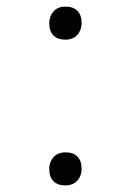

<svg xmlns="http://www.w3.org/2000/svg" viewBox="-20 -551 396 581"><path d="M178 10Q154 10 141.5 -3Q129 -16 129 -40Q129 -61 142 -75.5Q155 -90 178 -90Q202 -90 214.5 -77Q227 -64 227 -40Q227 -19 214 -4.5Q201 10 178 10ZM178 -431Q154 -431 141.5 -444Q129 -457 129 -481Q129 -502 142 -516.5Q155 -531 178 -531Q202 -531 214.5 -518Q227 -505 227 -481Q227 -460 214 -445.5Q201 -431 178 -431Z"/></svg>

Font: Lexend Exa ExtraLight
Style: Regular
Weight: 250
Designer: Bonnie Shaver-Troup, Thomas Jockin
Foundry: Lexend
Version: Version 1.007